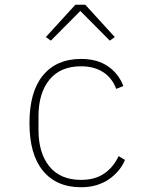

<svg xmlns="http://www.w3.org/2000/svg" viewBox="-20 -776 640 808"><path d="M321 12Q218 12 161 -57Q104 -126 104 -258Q104 -390 161 -459Q218 -528 321 -528Q390 -528 435 -496.5Q480 -465 499 -414L469 -402Q452 -448 414 -472.5Q376 -497 321 -497Q234 -497 188 -440.5Q142 -384 142 -287V-229Q142 -132 188 -75.5Q234 -19 321 -19Q380 -19 419 -46Q458 -73 479 -119L506 -103Q496 -79 479 -58.5Q462 -38 439 -22Q416 -6 386.5 3Q357 12 321 12ZM339 -756 463 -620 442 -605 318 -730 194 -605 173 -620 297 -756Z"/></svg>

Font: IBM Plex Mono ExtraLight
Style: Regular
Weight: 200
Monospace: yes
Designer: Mike Abbink, Paul van der Laan, Pieter van Rosmalen
Foundry: Bold Monday
Version: Version 2.3